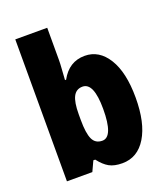

<svg xmlns="http://www.w3.org/2000/svg" viewBox="-140 -858 841 966"><g transform="rotate(-20 280.0 -375.0)"><path d="M226 -588Q226 -568 224 -541.5Q222 -515 220 -482H226Q270 -563 354 -563Q431 -563 477.5 -488Q524 -413 524 -278Q524 -143 477.5 -66.5Q431 10 349 10Q306 10 279 -5Q252 -20 226 -54H216L191 0H55V-760H226ZM291 -421Q257 -421 241.5 -391Q226 -361 226 -297V-267Q226 -195 241 -163Q256 -131 293 -131Q351 -131 351 -280Q351 -421 291 -421Z"/></g></svg>

Font: Noto Sans Telugu Condensed Black
Style: Regular
Weight: 900
Width: 3
Designer: Jelle Bosma - Monotype Design Team
Foundry: Monotype Imaging Inc.
Version: Version 2.005; ttfautohint (v1.8.4.7-5d5b)